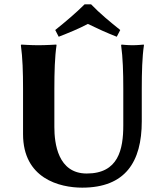

<svg xmlns="http://www.w3.org/2000/svg" viewBox="-20 -853 759 883"><path d="M547 -445V-277C547 -165 524 -55 379 -55C246 -55 230 -194 230 -269V-445C230 -520 232 -592 240 -645L239 -648C239 -648 191 -645 156 -645C122 -645 78 -648 78 -648L76 -645C84 -588 86 -520 86 -445V-236C86 -32 254 10 358 10C556 10 632 -108 632 -295V-445C632 -520 634 -592 642 -645L641 -648C641 -648 612 -645 590 -645C566 -645 539 -648 539 -648L537 -645C545 -588 547 -520 547 -445ZM533 -715C488 -751 438 -792 399 -833H369C330 -794 279 -751 234 -715L250 -684C296 -702 343 -721 384 -743C427 -722 471 -702 517 -684Z"/></svg>

Font: Libertinus Sans
Style: Bold
Weight: 700
Designer: Philipp H. Poll, Khaled Hosny
Foundry: Caleb Maclennan
Version: Version 7.050;RELEASE